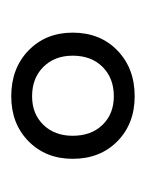

<svg xmlns="http://www.w3.org/2000/svg" viewBox="22 -872 265 350"><g transform="rotate(90 155.0 -697.5)"><path d="M156 -585Q105 -585 72.5 -616.5Q40 -648 40 -697Q40 -747 72.5 -778.5Q105 -810 156 -810Q206 -810 238 -778.5Q270 -747 270 -697Q270 -648 238 -616.5Q206 -585 156 -585ZM156 -623Q188 -623 208 -643.5Q228 -664 228 -697Q228 -731 208 -751.5Q188 -772 156 -772Q123 -772 102.5 -751.5Q82 -731 82 -697Q82 -664 102.5 -643.5Q123 -623 156 -623Z"/></g></svg>

Font: Gowun Dodum
Style: Regular
Weight: 400
Designer: Yanghee Ryu
Foundry: Yanghee Ryu
Version: Version 2.000